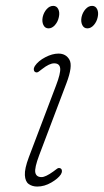

<svg xmlns="http://www.w3.org/2000/svg" viewBox="-20 -644 362 670"><path d="M125 -26Q139 -26 166 -45.5Q173 -51 179 -55.2Q185 -59.5 191 -56.5Q195.5 -54.5 196 -48.2Q196.5 -42 192.5 -35.5Q183 -21 159 -7Q135 7 110 7Q92.5 7 80.2 -1.8Q68 -10.5 66.8 -32.8Q65.5 -55 80.5 -95L175.5 -345.5Q192 -388.5 190 -405.8Q188 -423 169 -423Q152.5 -423 127.5 -403.5Q121 -398.5 115 -394Q109 -389.5 103 -392.5Q98.5 -395 98 -401Q97.5 -407 101.5 -413.5Q113.5 -431.5 138 -444.2Q162.5 -457 184 -457Q210.5 -457 222.5 -435.2Q234.5 -413.5 212 -354L117 -103Q100 -58 103.2 -42Q106.5 -26 125 -26ZM149.4 -545Q137 -545 131.4 -556.8Q125.8 -568.5 129 -584.5Q132.6 -600.5 142.8 -612Q153 -623.5 165.8 -623.5Q177.8 -623.5 183.4 -612Q189 -600.5 185.4 -584.5Q182.2 -568.5 172 -556.8Q161.8 -545 149.4 -545ZM285 -545Q272.6 -545 267 -556.8Q261.4 -568.5 264.6 -584.5Q268.2 -600.5 278.4 -612Q288.6 -623.5 301.4 -623.5Q313.4 -623.5 319 -612Q324.6 -600.5 321 -584.5Q317.8 -568.5 307.6 -556.8Q297.4 -545 285 -545Z"/></svg>

Font: Fraunces 9pt SuperSoft Thin
Style: Italic
Weight: 100
Italic angle: -16°
Version: Version 1.000;[0bf87f6ff]